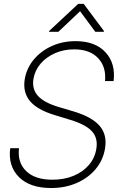

<svg xmlns="http://www.w3.org/2000/svg" viewBox="-20 -949 611 981"><path d="M241.2 11.7Q132.8 11.7 76.7 -44.4Q20.5 -100.6 32.2 -191.9H77.1Q68.4 -118.7 113.8 -74.7Q159.2 -30.8 248 -30.8Q307.6 -30.8 355.5 -50.5Q403.3 -70.3 433.8 -105.7Q464.4 -141.1 472.2 -188.5Q481.4 -242.7 450.2 -277.6Q418.9 -312.5 338.4 -336.9L260.3 -360.8Q170.4 -387.7 133.1 -432.6Q95.7 -477.5 106.4 -544.4Q116.2 -601.1 152.6 -644.8Q189 -688.5 244.4 -713.6Q299.8 -738.8 366.2 -738.8Q466.3 -738.8 518.8 -682.1Q571.3 -625.5 560.5 -534.7H516.6Q523.4 -606.9 481.4 -651.9Q439.5 -696.8 358.4 -696.8Q305.7 -696.8 261.2 -677.2Q216.8 -657.7 187.5 -623.8Q158.2 -589.8 150.9 -545.9Q142.6 -494.6 173.1 -460Q203.6 -425.3 278.3 -402.8L356.9 -379.4Q450.7 -351.1 489.5 -305.4Q528.3 -259.8 516.6 -189.9Q506.8 -130.9 469 -85.4Q431.2 -40 372.3 -14.2Q313.5 11.7 241.2 11.7ZM466.8 -786.6 389.2 -891.6 278.3 -786.6H230L231 -790.5L379.4 -929.2H407.7L511.2 -790.5L510.3 -786.6Z"/></svg>

Font: Inter Display Extra Light
Style: Italic
Weight: 200
Italic angle: -9.39999°
Designer: Rasmus Andersson
Foundry: rsms
Version: Version 4.000;git-4fc901f